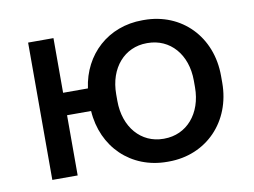

<svg xmlns="http://www.w3.org/2000/svg" viewBox="-63 -618 946 716"><g transform="rotate(-10 409.5 -260.0)"><path d="M516 8H522C665 8 769 -100 769 -247V-273C769 -421 665 -528 522 -528H516C386 -528 289 -439 272 -313H178V-520H82V0H178V-228H269C278 -90 379 8 516 8ZM517 -79C433 -79 372 -148 372 -248V-273C372 -373 433 -441 517 -441H520C605 -441 666 -373 666 -273V-248C666 -148 605 -79 520 -79Z"/></g></svg>

Font: Fixel Display Medium
Style: Regular
Weight: 500
Designer: AlfaBravo + MacPaw
Foundry: Kyrylo Tkachov, Marchela Mozhyna, Serhii Makarenko, Maria Weinstein, Zakhar Kryvoshyya
Version: Version 1.211